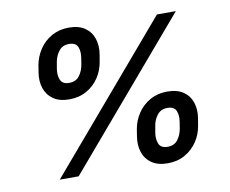

<svg xmlns="http://www.w3.org/2000/svg" viewBox="-81 -842 1150 958"><g transform="rotate(-10 494.0 -363.0)"><path d="M266.1 -386.2Q216.3 -386.2 185.3 -408Q154.3 -429.7 142.3 -466.1Q130.4 -502.4 137.7 -545.9L143.1 -580.1Q150.9 -623.5 175 -659.9Q199.2 -696.3 237.5 -717.8Q275.9 -739.3 324.7 -739.3Q375 -739.3 406 -717.8Q437 -696.3 448.7 -659.9Q460.4 -623.5 453.1 -580.1L447.3 -545.9Q440.4 -502 416.5 -465.8Q392.6 -429.7 354.2 -408Q315.9 -386.2 266.1 -386.2ZM279.8 -467.3Q313.5 -467.3 331.3 -490.7Q349.1 -514.2 354.5 -545.9L359.9 -580.1Q365.2 -611.8 355.5 -635.3Q345.7 -658.7 311.5 -658.7Q278.3 -658.7 260 -635Q241.7 -611.3 236.3 -580.1L230.5 -545.9Q225.6 -514.2 235.8 -490.7Q246.1 -467.3 279.8 -467.3ZM694.3 13.2Q644.5 13.2 613.3 -8.5Q582 -30.3 570.3 -66.7Q558.6 -103 565.9 -146.5L571.3 -180.7Q578.6 -224.1 603 -260.5Q627.4 -296.9 665.8 -318.4Q704.1 -339.8 752.9 -339.8Q803.2 -339.8 834.2 -318.4Q865.2 -296.9 877 -260.5Q888.7 -224.1 881.3 -180.7L875.5 -146.5Q868.7 -102.5 844.5 -66.4Q820.3 -30.3 782.2 -8.5Q744.1 13.2 694.3 13.2ZM707.5 -67.9Q741.7 -67.9 759.5 -91.3Q777.3 -114.7 782.7 -146.5L788.1 -180.7Q793.5 -212.4 783.7 -235.8Q773.9 -259.3 739.3 -259.3Q706.5 -259.3 688 -235.6Q669.4 -211.9 664.6 -180.7L658.7 -146.5Q653.8 -114.7 664.1 -91.3Q674.3 -67.9 707.5 -67.9ZM148.9 0 769.5 -727.5H865.2L244.6 0Z"/></g></svg>

Font: Inter 17pt SemiBold
Style: Italic
Weight: 600
Italic angle: -9.3988°
Version: Version 4.001;git-66647c0bb